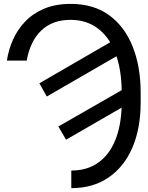

<svg xmlns="http://www.w3.org/2000/svg" viewBox="-20 -758 762 991"><path d="M348 213.1V122.2Q429.7 122.2 486.3 82Q543 41.9 573.5 -31.1Q604 -104 607.6 -202.4L321 -36.9L281.2 -105.1L608 -292.6Q606.5 -391.7 581.3 -467.7L221.6 -259.9L183.2 -328.1L548.7 -539.8Q515.3 -594.8 463.8 -625.2Q412.3 -655.5 343 -655.5Q251.1 -655.5 193.5 -601Q136 -546.5 117.9 -445.3H15.6Q23.8 -500.7 46.9 -552.9Q70 -605.1 110.1 -647Q150.2 -688.9 208.6 -713.4Q267 -737.9 345.2 -737.9Q463.8 -737.9 544 -679Q624.3 -620 665.1 -516.7Q706 -413.4 706 -279.8V-228.7Q706 -95.2 663.2 4.1Q620.4 103.3 540.3 158.2Q460.2 213.1 348 213.1Z"/></svg>

Font: Linik Sans
Style: Regular
Weight: 400
Designer: Rasmus Andersson (font), Marc Monis (original base), Kil Hyung-jin (Pretendard portions), Cristiano Sobral (main changes
Foundry: rsms
Version: Version 3.018;May 31, 2022;FontCreator 14.0.0.2814 64-bit; t